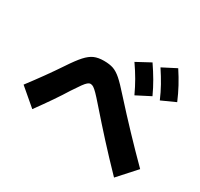

<svg xmlns="http://www.w3.org/2000/svg" viewBox="-166 -1010 1271 1223"><g transform="rotate(30 469.0 -398.0)"><path d="M484.4 -346.7Q452.1 -383.8 433.6 -402.6Q415 -421.4 403.3 -429Q391.6 -436.5 380.9 -436.5Q370.6 -436.5 360.4 -428.2Q350.1 -419.9 334.2 -398.2Q318.4 -376.5 290 -333Q236.3 -245.1 138.7 -111.3L12.7 -218.8Q105 -339.8 178.7 -450.2Q222.2 -516.1 251.7 -548.6Q281.2 -581.1 310.3 -593.8Q339.4 -606.4 380.9 -606.4Q422.9 -606.4 450.7 -596.7Q478.5 -586.9 509.3 -560.1Q540 -533.2 592.8 -473.6Q754.9 -293.9 924.8 -124L807.6 5.9Q710.9 -94.2 640.6 -171.4Q570.3 -248.5 484.4 -346.7ZM551.8 -697.3 653.3 -752Q686 -704.1 711.9 -659.7Q737.8 -615.2 760.7 -565.4L658.2 -512.7Q635.7 -561.5 610.1 -606Q584.5 -650.4 551.8 -697.3ZM712.9 -750 813.5 -801.8Q844.7 -754.4 869.4 -708.7Q894 -663.1 916 -611.3L814.5 -565.4Q793.9 -613.8 769.3 -658Q744.6 -702.1 712.9 -750Z"/></g></svg>

Font: Pretendard JP Black
Style: Regular
Weight: 900
Designer: Base glyphs from Inter by Rasmus Andersson; Hangeul glyphs from Noto Sans CJK(Source Han Sans) by Jang Soo-young and Kan
Foundry: Kil Hyung-jin
Version: Version 1.309